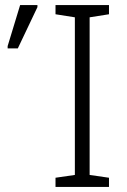

<svg xmlns="http://www.w3.org/2000/svg" viewBox="-20 -734 498 754"><path d="M408 0H198V-36L274 -47V-666L198 -678V-714H408V-678L332 -666V-47L408 -36ZM10 -544V-553L59 -714H127V-706L50 -544Z"/></svg>

Font: RS Noto Sans Light
Style: Regular
Weight: 300
Designer: Monotype Design Team
Foundry: Monotype Imaging Inc.
Version: Version 3.10